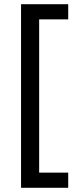

<svg xmlns="http://www.w3.org/2000/svg" viewBox="-20 -734 369 912"><path d="M304 158H80V-714H304V-642H166V86H304Z"/></svg>

Font: Noto Sans Lao
Style: Regular
Weight: 400
Designer: Monotype Design Team
Foundry: Monotype Imaging Inc.
Version: Version 2.003; ttfautohint (v1.8.4.7-5d5b)